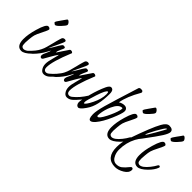

<svg xmlns="http://www.w3.org/2000/svg" viewBox="-7 -1289 2152 2152"><g transform="rotate(45 1069.0 -213.0)"><path d="M180.2 -450.2C192.9 -450.5 211.9 -464.4 237.3 -491.7C262.7 -519 276.5 -536.9 278.8 -545.4C283 -553.9 279.5 -564.9 268.1 -578.6C253.7 -594.9 242.5 -599 234.4 -590.8C231.1 -584.3 217.3 -564.8 192.9 -532.2C168.5 -499.7 156.2 -479 156.2 -470.2C156.2 -467.6 160.2 -463.5 168 -458C174.5 -453.5 178.5 -450.8 180.2 -450.2ZM296.9 -143.6C297.9 -147.5 298.3 -149.9 298.3 -150.9C297.4 -158.4 292.5 -162.8 283.7 -164.1C278.5 -164.1 273.4 -160.2 268.6 -152.3C257.8 -131.8 242.8 -109.4 223.6 -85C183.9 -35.2 149.7 -10.3 121.1 -10.3C111 -10.6 102.5 -14.3 95.5 -21.5C88.5 -28.6 85 -46.5 85 -75.2C85 -83.7 86.2 -102.6 88.6 -132.1C91.1 -161.5 94.8 -185.5 99.9 -203.9C104.9 -222.2 118 -251.9 139.2 -292.7C160.3 -333.6 170.9 -359.2 170.9 -369.6C170.9 -371.9 168.4 -375.6 163.3 -380.6C158.3 -385.7 150.4 -388.2 139.6 -388.2C117.8 -388.2 94.7 -346.2 70.3 -262.2C50.8 -195.8 41.2 -137.4 41.5 -86.9C41.5 -71.3 43 -56.8 45.9 -43.5C55.7 0.5 79.9 22.5 118.7 22.5C147.3 22.5 182.8 1.6 225.1 -40C260.9 -75.2 284.8 -109.7 296.9 -143.6Z M408.7 -355.5C400.9 -355.5 383.1 -330.6 355.5 -280.8C350.3 -271.6 346.8 -265.8 345 -263.2C343.2 -260.6 337.6 -251.8 328.1 -236.8C318.7 -221.8 313 -213.2 311 -210.9C316.6 -226.6 331.7 -259.7 356.4 -310.3C381.2 -360.9 393.6 -391.1 393.6 -400.9C393.6 -411.3 385.6 -416.5 369.6 -416.5C361.2 -416.5 353.8 -413.7 347.4 -408.2C341.1 -402.7 335.4 -389.5 330.6 -368.7L320.8 -334C316.2 -316.4 313.2 -303.7 311.5 -295.9C309.9 -288.1 302.8 -261.1 290.3 -215.1C277.8 -169 257.2 -128.3 228.5 -92.8C214.8 -75.8 196.9 -56.6 174.8 -35.2C166.7 -27.3 172.2 -22.3 191.4 -20C204.4 -22.9 218.4 -31.7 233.4 -46.4C272.8 -85.8 304.5 -128.1 328.6 -173.3C339.7 -194.2 347.5 -208.3 352.1 -215.8C352.1 -204.4 345.7 -185.9 333 -160.2C320.3 -134.4 314 -117 314 -107.9C314 -88.1 322.1 -78.1 338.4 -78.1C344.2 -78.1 350.1 -82.8 356 -92.3L395 -161.1C414.9 -196.9 432.5 -224.8 447.8 -244.6C448.1 -243.7 447.8 -239.3 446.8 -231.4C445.8 -223.6 439.9 -200.4 429 -161.9C418.1 -123.3 412.6 -92.4 412.6 -69.3C412.6 -46.2 417.3 -25.9 426.8 -8.3C440.4 17.1 457.9 29.8 479.2 29.8C500.6 29.8 520.3 22.9 538.3 9.3C556.4 -4.4 584.1 -33.1 621.3 -76.9C658.6 -120.7 677.2 -151 677.2 -168C677.2 -177.4 672.9 -182.1 664.1 -182.1C657.2 -181.2 652.2 -178.1 648.9 -172.9L639.6 -157.2C604.5 -100.3 564.6 -53.9 520 -18.1C504.1 -4.7 488.4 -0.2 473.1 -4.4C456.5 -9.3 448.2 -24.4 448.2 -49.8C448.2 -110.7 477.5 -212.2 536.1 -354.5L539.1 -361.8C538.7 -364.1 536.1 -367.3 531 -371.3C526 -375.4 519.5 -377.4 511.7 -377.4C503.9 -377.4 498.4 -375.3 495.1 -371.1C483.7 -355.1 466.3 -329.4 442.9 -293.9L406.7 -239.3V-242.2C404.5 -251.6 409.2 -268.9 420.9 -293.9C430.3 -314.1 435.9 -326.3 437.5 -330.3C439.1 -334.4 440.1 -338.4 440.4 -342.3C440.8 -351.4 432.5 -356.1 415.5 -356.4Z M776.4 -355.5C768.6 -355.5 750.8 -330.6 723.1 -280.8C717.9 -271.6 714.4 -265.8 712.6 -263.2C710.9 -260.6 705.2 -251.8 695.8 -236.8C686.4 -221.8 680.7 -213.2 678.7 -210.9C684.2 -226.6 699.4 -259.7 724.1 -310.3C748.9 -360.9 761.2 -391.1 761.2 -400.9C761.2 -411.3 753.3 -416.5 737.3 -416.5C728.8 -416.5 721.4 -413.7 715.1 -408.2C708.7 -402.7 703.1 -389.5 698.2 -368.7L688.5 -334C683.9 -316.4 680.8 -303.7 679.2 -295.9C677.6 -288.1 670.5 -261.1 658 -215.1C645.4 -169 624.8 -128.3 596.2 -92.8C582.5 -75.8 564.6 -56.6 542.5 -35.2C534.3 -27.3 539.9 -22.3 559.1 -20C572.1 -22.9 586.1 -31.7 601.1 -46.4C640.5 -85.8 672.2 -128.1 696.3 -173.3C707.4 -194.2 715.2 -208.3 719.7 -215.8C719.7 -204.4 713.4 -185.9 700.7 -160.2C688 -134.4 681.6 -117 681.6 -107.9C681.6 -88.1 689.8 -78.1 706.1 -78.1C711.9 -78.1 717.8 -82.8 723.6 -92.3L762.7 -161.1C782.6 -196.9 800.1 -224.8 815.4 -244.6C815.8 -243.7 815.4 -239.3 814.5 -231.4C813.5 -223.6 807.5 -200.4 796.6 -161.9C785.7 -123.3 780.3 -92.4 780.3 -69.3C780.3 -46.2 785 -25.9 794.4 -8.3C808.1 17.1 825.6 29.8 846.9 29.8C868.2 29.8 887.9 22.9 906 9.3C924.1 -4.4 951.7 -33.1 989 -76.9C1026.3 -120.7 1044.9 -151 1044.9 -168C1044.9 -177.4 1040.5 -182.1 1031.7 -182.1C1024.9 -181.2 1019.9 -178.1 1016.6 -172.9L1007.3 -157.2C972.2 -100.3 932.3 -53.9 887.7 -18.1C871.7 -4.7 856.1 -0.2 840.8 -4.4C824.2 -9.3 815.9 -24.4 815.9 -49.8C815.9 -110.7 845.2 -212.2 903.8 -354.5L906.7 -361.8C906.4 -364.1 903.7 -367.3 898.7 -371.3C893.6 -375.4 887.2 -377.4 879.4 -377.4C871.6 -377.4 866 -375.3 862.8 -371.1C851.4 -355.1 834 -329.4 810.5 -293.9L774.4 -239.3V-242.2C772.1 -251.6 776.9 -268.9 788.6 -293.9C798 -314.1 803.5 -326.3 805.2 -330.3C806.8 -334.4 807.8 -338.4 808.1 -342.3C808.4 -351.4 800.1 -356.1 783.2 -356.4Z M1128.9 -342.8C1135.4 -342.4 1138.7 -331.2 1138.7 -309.1C1138.7 -260.3 1124.2 -206.5 1095.2 -147.7C1066.2 -88.9 1044.9 -59.6 1031.2 -59.6C1028.6 -59.6 1027.3 -66.7 1027.3 -81.1C1027.3 -95.4 1040.2 -141.9 1065.9 -220.7C1091.6 -299.5 1112.6 -340.2 1128.9 -342.8ZM1121.1 -403.3C1106.1 -403 1091.5 -388.2 1077.1 -358.9C1052.1 -305.8 1029.9 -243 1010.5 -170.4C991.1 -97.8 981.4 -49.6 981.4 -25.9C984.7 2.8 996.9 18.2 1018.1 20.5C1035.3 20.5 1058.1 0 1086.4 -41L1093.3 -51.3C1138.8 -115.1 1161.6 -210.9 1161.6 -338.9C1161.6 -366.9 1155.9 -385.7 1144.5 -395.5C1138 -400.7 1130.2 -403.3 1121.1 -403.3Z M1238.3 -100.6C1243.8 -147.8 1256.5 -193.4 1276.4 -237.3C1303.4 -297.2 1334.5 -327.1 1369.6 -327.1C1374.8 -327.1 1377.4 -324.1 1377.4 -318.1C1377.4 -312.1 1376 -303.2 1373 -291.5C1362 -249.2 1342.2 -200.2 1313.7 -144.5C1285.2 -88.9 1263.2 -61 1247.6 -61C1240.4 -61.4 1236.8 -65.8 1236.8 -74.5C1236.8 -83.1 1237.3 -91.8 1238.3 -100.6ZM1343.8 -612.3C1278.6 -405.9 1236.6 -268.6 1217.5 -200.2C1198.5 -131.8 1189 -81.1 1189 -47.9C1189.3 -43.9 1189.5 -39.9 1189.5 -35.6C1191.1 8 1201.7 29.8 1221.2 29.8C1235.8 29.5 1253.6 17.3 1274.4 -6.8C1308.3 -46.5 1340.7 -102.5 1371.6 -174.8C1402.5 -247.1 1418 -295.1 1418 -318.8C1418 -327 1416.5 -334.3 1413.6 -340.8C1405.4 -357.4 1390.5 -365.7 1368.7 -365.7C1346.8 -365.7 1324.2 -358.7 1300.8 -344.7C1312.2 -415.4 1345.7 -498.9 1401.4 -595.2C1403.3 -598.8 1404.4 -602.2 1404.5 -605.5C1404.7 -608.7 1402.6 -613 1398.2 -618.4C1393.8 -623.8 1384.6 -626.2 1370.6 -625.7C1356.6 -625.2 1347.7 -620.8 1343.8 -612.3Z M1576.2 -450.2C1588.9 -450.5 1607.9 -464.4 1633.3 -491.7C1658.7 -519 1672.5 -536.9 1674.8 -545.4C1679 -553.9 1675.5 -564.9 1664.1 -578.6C1649.7 -594.9 1638.5 -599 1630.4 -590.8C1627.1 -584.3 1613.3 -564.8 1588.9 -532.2C1564.5 -499.7 1552.2 -479 1552.2 -470.2C1552.2 -467.6 1556.2 -463.5 1564 -458C1570.5 -453.5 1574.5 -450.8 1576.2 -450.2ZM1692.9 -143.6C1693.8 -147.5 1694.3 -149.9 1694.3 -150.9C1693.4 -158.4 1688.5 -162.8 1679.7 -164.1C1674.5 -164.1 1669.4 -160.2 1664.6 -152.3C1653.8 -131.8 1638.8 -109.4 1619.6 -85C1579.9 -35.2 1545.7 -10.3 1517.1 -10.3C1507 -10.6 1498.5 -14.3 1491.5 -21.5C1484.5 -28.6 1481 -46.5 1481 -75.2C1481 -83.7 1482.2 -102.6 1484.6 -132.1C1487.1 -161.5 1490.8 -185.5 1495.8 -203.9C1500.9 -222.2 1514 -251.9 1535.2 -292.7C1556.3 -333.6 1566.9 -359.2 1566.9 -369.6C1566.9 -371.9 1564.4 -375.6 1559.3 -380.6C1554.3 -385.7 1546.4 -388.2 1535.6 -388.2C1513.8 -388.2 1490.7 -346.2 1466.3 -262.2C1446.8 -195.8 1437.2 -137.4 1437.5 -86.9C1437.5 -71.3 1439 -56.8 1441.9 -43.5C1451.7 0.5 1475.9 22.5 1514.6 22.5C1543.3 22.5 1578.8 1.6 1621.1 -40C1656.9 -75.2 1680.8 -109.7 1692.9 -143.6Z M1676.3 30.3C1676.3 -43.9 1692.7 -112 1725.6 -173.8C1739.3 -198.9 1754.9 -221.4 1772.5 -241.2C1842.1 -334 1888.5 -399 1911.6 -436.3C1934.7 -473.6 1946.3 -500.8 1946.3 -518.1C1945.6 -545.7 1925.9 -559.7 1887.2 -560.1C1859.9 -560.1 1834.5 -538.6 1811 -495.6C1777.5 -436 1730.3 -319 1669.4 -144.5L1664.6 -130.4C1645.7 -75.7 1636.2 -23.1 1636.2 27.3C1636.2 142.6 1684.9 200.2 1782.2 200.2C1815.1 200.2 1849.7 189.3 1886 167.5C1922.3 145.7 1940.4 119.5 1940.4 88.9C1940.4 78.5 1936.2 71.8 1927.7 68.8C1919.3 65.6 1911.1 69 1903.3 79.1C1878.3 110.7 1856.5 133.4 1838.1 147.2C1819.7 161.1 1797 168 1770 168C1735.5 168 1709.5 147.5 1691.9 106.4C1681.5 82 1676.3 56.6 1676.3 30.3ZM1766.1 -295.9C1765.5 -296.5 1765.1 -297.4 1765.1 -298.3C1765.1 -310.1 1782.5 -347.2 1817.1 -409.9C1851.8 -472.6 1874.5 -507.2 1885.3 -513.7C1885.9 -514.3 1887.4 -514.6 1889.6 -514.4C1891.9 -514.2 1893.2 -512.9 1893.6 -510.5C1893.9 -508.1 1873.9 -471.8 1833.7 -401.6C1793.5 -331.5 1771 -296.2 1766.1 -295.9Z M2019.5 -450.2C2032.2 -450.5 2051.3 -464.4 2076.7 -491.7C2102.1 -519 2115.9 -536.9 2118.2 -545.4C2122.4 -553.9 2118.8 -564.9 2107.4 -578.6C2093.1 -594.9 2081.9 -599 2073.7 -590.8C2070.5 -584.3 2056.6 -564.8 2032.2 -532.2C2007.8 -499.7 1995.6 -479 1995.6 -470.2C1995.6 -467.6 1999.5 -463.5 2007.3 -458C2013.8 -453.5 2017.9 -450.8 2019.5 -450.2ZM2136.2 -143.6C2137.2 -147.5 2137.7 -149.9 2137.7 -150.9C2136.7 -158.4 2131.8 -162.8 2123 -164.1C2117.8 -164.1 2112.8 -160.2 2107.9 -152.3C2097.2 -131.8 2082.2 -109.4 2063 -85C2023.3 -35.2 1989.1 -10.3 1960.4 -10.3C1950.4 -10.6 1941.8 -14.3 1934.8 -21.5C1927.8 -28.6 1924.3 -46.5 1924.3 -75.2C1924.3 -83.7 1925.5 -102.6 1928 -132.1C1930.4 -161.5 1934.2 -185.5 1939.2 -203.9C1944.3 -222.2 1957.4 -251.9 1978.5 -292.7C1999.7 -333.6 2010.3 -359.2 2010.3 -369.6C2010.3 -371.9 2007.7 -375.6 2002.7 -380.6C1997.6 -385.7 1989.7 -388.2 1979 -388.2C1957.2 -388.2 1934.1 -346.2 1909.7 -262.2C1890.1 -195.8 1880.5 -137.4 1880.9 -86.9C1880.9 -71.3 1882.3 -56.8 1885.3 -43.5C1895 0.5 1919.3 22.5 1958 22.5C1986.7 22.5 2022.1 1.6 2064.5 -40C2100.3 -75.2 2124.2 -109.7 2136.2 -143.6Z"/></g></svg>

Font: Kristi
Style: Medium
Weight: 400
Italic angle: -15°
Version: Version 1.003